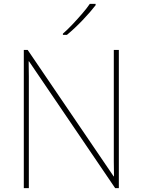

<svg xmlns="http://www.w3.org/2000/svg" viewBox="-20 -972 738 992"><path d="M594 0H575L130 -655H128Q129 -612 129 -577Q129 -542 129 -502V0H103V-714H123L567 -61H569Q568 -99 568 -138Q568 -177 568 -211V-714H594ZM474 -945Q448 -911 407 -868Q366 -825 326 -792H305V-798Q328 -818 354.5 -846Q381 -874 405.5 -902.5Q430 -931 444 -952H474Z"/></svg>

Font: Noto Sans Kannada Thin
Style: Regular
Weight: 100
Designer: Jelle Bosma - Monotype Design Team
Foundry: Monotype Imaging Inc.
Version: Version 2.005; ttfautohint (v1.8.4.7-5d5b)